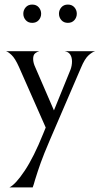

<svg xmlns="http://www.w3.org/2000/svg" viewBox="-20 -588 440 840"><path d="M180 -30 63 -295Q46 -333 30.5 -347.5Q15 -362 6 -364H152Q143 -362 134 -355Q125 -348 125 -330Q125 -313 135 -292L216 -105L288 -282Q295 -300 295 -319Q295 -337 287.5 -349Q280 -361 263 -364H397Q386 -362 368.5 -347Q351 -332 334 -291L198 25Q171 88 158 124.5Q145 161 133 200Q128 219 123 232H21Q48 219 88 159Q128 99 169 -3ZM82 -528Q82 -544 92.5 -556Q103 -568 121 -568Q139 -568 149.5 -556Q160 -544 160 -528Q160 -512 149.5 -500Q139 -488 121 -488Q103 -488 92.5 -500Q82 -512 82 -528ZM238 -528Q238 -544 248.5 -556Q259 -568 277 -568Q295 -568 305.5 -556Q316 -544 316 -528Q316 -512 305.5 -500Q295 -488 277 -488Q259 -488 248.5 -500Q238 -512 238 -528Z"/></svg>

Font: BellefairVN
Style: Regular
Weight: 400
Designer: Nick Shinn, Liron Lavi Turkenic
Foundry: Shinntype
Version: Version 1.003